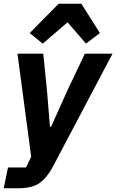

<svg xmlns="http://www.w3.org/2000/svg" viewBox="-49 -814 626 1034"><path d="M314 -327 408 -525H557L235 85Q204 143 164 171.5Q124 200 49 200H-29L-6 88H91L119 30L45 -525H184L204 -327L220 -131H226ZM267 -794H389L489 -636L414 -579L315 -694L181 -579L111 -636Z"/></svg>

Font: IBM Plex Sans
Style: Italic
Weight: 400
Italic angle: -11.31°
Designer: Mike Abbink, Paul van der Laan, Pieter van Rosmalen
Foundry: Bold Monday
Version: Version 3.201